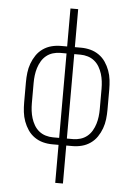

<svg xmlns="http://www.w3.org/2000/svg" viewBox="-62 -781 724 1042"><g transform="rotate(5 300.0 -260.0)"><path d="M279 215V8H245Q219 8 194 1.5Q169 -5 147.5 -20Q126 -35 111.5 -56.5Q97 -78 88 -102.5Q79 -127 76 -153Q73 -179 73 -205V-315Q73 -341 76 -367Q79 -393 88 -417.5Q97 -442 111.5 -463.5Q126 -485 147.5 -500Q169 -515 194 -521.5Q219 -528 245 -528H279V-735H321V-528H355Q381 -528 406 -521.5Q431 -515 452.5 -500Q474 -485 488.5 -463.5Q503 -442 512 -417.5Q521 -393 524 -367Q527 -341 527 -315V-205Q527 -179 524 -153Q521 -127 512 -102.5Q503 -78 488.5 -56.5Q474 -35 452.5 -20Q431 -5 406 1.5Q381 8 355 8H321V215ZM279 -30V-490H245Q225 -490 205 -484Q185 -478 169 -465Q153 -452 142.5 -434Q132 -416 126 -396.5Q120 -377 117.5 -356.5Q115 -336 115 -315V-205Q115 -184 117.5 -163.5Q120 -143 126 -123.5Q132 -104 142.5 -86Q153 -68 169 -55Q185 -42 205 -36Q225 -30 245 -30ZM321 -30H355Q375 -30 395 -36Q415 -42 431 -55Q447 -68 457.5 -86Q468 -104 474 -123.5Q480 -143 482.5 -163.5Q485 -184 485 -205V-315Q485 -336 482.5 -356.5Q480 -377 474 -396.5Q468 -416 457.5 -434Q447 -452 431 -465Q415 -478 395 -484Q375 -490 355 -490H321Z"/></g></svg>

Font: Iosevka SS04 XLt Ex
Style: Regular
Weight: 200
Width: 7
Monospace: yes
Designer: Belleve Invis
Foundry: Belleve Invis
Version: Version 19.0.0; ttfautohint (v1.8.4)